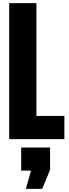

<svg xmlns="http://www.w3.org/2000/svg" viewBox="-20 -879 437 1213"><path d="M38.1 0V-859.4H210V-146.5H386.7V0ZM143.6 314 175.8 198.7H113.8V53.2H296.4V194.3L246.6 314Z"/></svg>

Font: Anton SC
Style: Regular
Weight: 400
Designer: Vernon Adams
Foundry: Vernon Adams
Version: Version 2.116; ttfautohint (v1.8.4.7-5d5b)